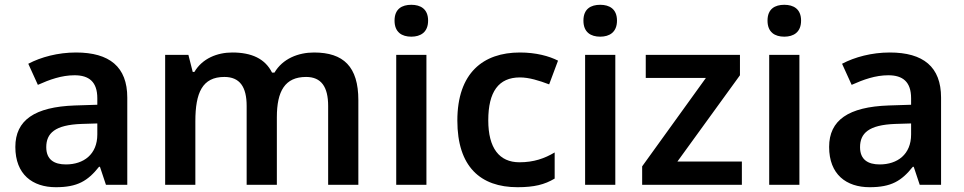

<svg xmlns="http://www.w3.org/2000/svg" viewBox="-20 -771 4023 801"><path d="M297 -552C222 -552 151 -533 98 -505L138 -417C187 -439 237 -457 291 -457C351 -457 386 -430 386 -361V-334L292 -331C125 -325 44 -270 44 -158C44 -43 116 10 213 10C303 10 346 -16 393 -75H397L422 0H511V-364C511 -492 437 -552 297 -552ZM320 -254 386 -256V-210C386 -127 329 -85 255 -85C206 -85 173 -105 173 -157C173 -215 209 -250 320 -254Z M1290 -552C1224 -552 1159 -526 1125 -468H1115C1086 -526 1030 -552 949 -552C886 -552 824 -527 791 -471H784L766 -542H669V0H795V-265C795 -384 824 -450 916 -450C980 -450 1009 -409 1009 -329V0H1135V-282C1135 -391 1169 -450 1257 -450C1320 -450 1349 -409 1349 -329V0H1475V-353C1475 -493 1413 -552 1290 -552Z M1696 -751C1657 -751 1626 -734 1626 -685C1626 -636 1657 -618 1696 -618C1734 -618 1766 -636 1766 -685C1766 -734 1734 -751 1696 -751ZM1759 -542H1633V0H1759Z M2139 10C2209 10 2252 -1 2294 -26V-135C2252 -110 2207 -94 2147 -94C2063 -94 2017 -153 2017 -269C2017 -388 2060 -448 2149 -448C2187 -448 2229 -435 2271 -419L2308 -518C2271 -537 2216 -552 2149 -552C1996 -552 1888 -467 1888 -268C1888 -76 1984 10 2139 10Z M2484 -751C2445 -751 2414 -734 2414 -685C2414 -636 2445 -618 2484 -618C2522 -618 2554 -636 2554 -685C2554 -734 2522 -751 2484 -751ZM2547 -542H2421V0H2547Z M3075 0V-97H2806L3067 -457V-542H2674V-446H2925L2659 -77V0Z M3252 -751C3213 -751 3182 -734 3182 -685C3182 -636 3213 -618 3252 -618C3290 -618 3322 -636 3322 -685C3322 -734 3290 -751 3252 -751ZM3315 -542H3189V0H3315Z M3692 -552C3617 -552 3546 -533 3493 -505L3533 -417C3582 -439 3632 -457 3686 -457C3746 -457 3781 -430 3781 -361V-334L3687 -331C3520 -325 3439 -270 3439 -158C3439 -43 3511 10 3608 10C3698 10 3741 -16 3788 -75H3792L3817 0H3906V-364C3906 -492 3832 -552 3692 -552ZM3715 -254 3781 -256V-210C3781 -127 3724 -85 3650 -85C3601 -85 3568 -105 3568 -157C3568 -215 3604 -250 3715 -254Z"/></svg>

Font: Noto Sans Sinhala SemiBold
Style: Regular
Weight: 600
Designer: Jelle Bosma - Monotype Design Team
Foundry: Monotype Imaging Inc.
Version: Version 2.006